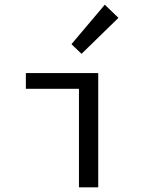

<svg xmlns="http://www.w3.org/2000/svg" viewBox="-20 -797 640 817"><path d="M316 0V-419H90V-486H398V0ZM327 -568 284 -609 426 -777 484 -721Z"/></svg>

Font: Source Code Pro
Style: Regular
Weight: 400
Monospace: yes
Designer: Paul D. Hunt, Teo Tuominen
Foundry: Adobe Systems Incorporated
Version: Version 2.030;PS 1.000;hotconv 16.6.51;makeotf.lib2.5.65220